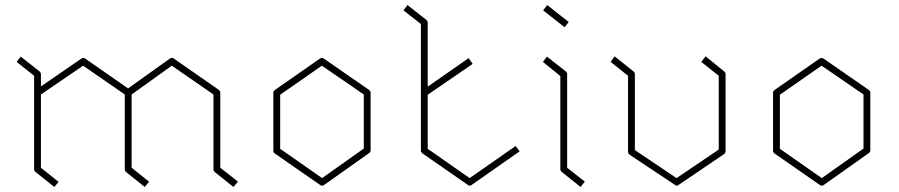

<svg xmlns="http://www.w3.org/2000/svg" viewBox="-20 -782 3559 760"><path d="M852 -416V-118L922 -63L904 -42L830 -101Q825 -106 825 -111V-408L660 -522L501 -408V-118L570 -63L553 -42L479 -101Q474 -106 474 -111V-408L309 -522L142 -408V-118L212 -62L195 -42L121 -101Q115 -107 115 -111V-482L46 -537L62 -558L137 -499Q142 -494 142 -488V-440L302 -550Q310 -555 316 -551L487 -432L652 -550Q660 -555 667 -551L845 -427Q852 -422 852 -416Z M1441 -426Q1447 -422 1447 -415V-187Q1447 -180 1441 -176L1263 -50Q1260 -47 1255 -47Q1250 -47 1247 -50L1067 -175Q1062 -179 1062 -186V-414Q1062 -421 1067 -425L1246 -550Q1254 -555 1262 -550ZM1420 -194V-408L1254 -522L1089 -407V-193L1255 -77Z M1839 -77 2021 -204 2037 -183 1847 -50Q1844 -47 1839 -47Q1835 -47 1832 -50L1652 -175Q1646 -180 1646 -186V-687L1577 -741L1593 -762L1668 -703Q1673 -698 1673 -692V-439L1835 -552L1851 -529L1673 -407V-193Z M2225 -488V-118L2295 -63L2278 -42L2204 -101Q2198 -107 2198 -111V-481L2129 -537L2145 -558L2220 -499Q2225 -494 2225 -488ZM2215 -674 2130 -741 2146 -762 2231 -695Z M2773 -559 2847 -499Q2852 -494 2852 -489V-184Q2852 -176 2846 -172L2666 -50Q2663 -47 2658 -47Q2655 -47 2652 -50L2473 -169Q2466 -174 2466 -181V-482L2397 -537L2413 -559L2488 -499Q2493 -494 2493 -489V-188L2658 -77L2825 -190V-482L2756 -537Z M3419 -426Q3425 -422 3425 -415V-187Q3425 -180 3419 -176L3241 -50Q3238 -47 3233 -47Q3228 -47 3225 -50L3045 -175Q3040 -179 3040 -186V-414Q3040 -421 3045 -425L3224 -550Q3232 -555 3240 -550ZM3398 -194V-408L3232 -522L3067 -407V-193L3233 -77Z"/></svg>

Font: Envoyer
Style: Regular
Weight: 400
Version: Version 0.1